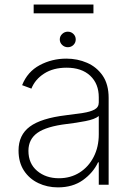

<svg xmlns="http://www.w3.org/2000/svg" viewBox="-20 -811 589 843"><path d="M234.4 11.7Q187.5 11.7 148.1 -7.1Q108.7 -25.9 85 -62.1Q61.4 -98.4 61.4 -150.2Q61.4 -218.4 111 -255.1Q160.5 -291.9 269.5 -305Q311.1 -310 343.8 -315Q376.4 -320 395.1 -330.1Q413.7 -340.2 413.7 -361.2V-383.9Q413.7 -443.2 376.1 -478.5Q338.4 -513.8 272.4 -513.8Q214.1 -513.8 174 -488.1Q133.9 -462.4 117.9 -421.9L77.1 -437.1Q100.5 -496.1 154.3 -524.9Q208.1 -553.6 271.3 -553.6Q320 -553.6 362.2 -535.3Q404.5 -517 430.8 -478.9Q457 -440.7 457 -381V0H413.7V-98.4H410.5Q389.2 -52.6 344.3 -20.4Q299.4 11.7 234.4 11.7ZM238.6 -28.4Q289.8 -28.4 329.4 -53.4Q369 -78.5 391.3 -122.2Q413.7 -165.8 413.7 -221.2V-301.5Q396.7 -287.3 355.3 -279.3Q313.9 -271.3 273.8 -266.7Q184.3 -256 144.5 -227.8Q104.8 -199.6 104.8 -148.8Q104.8 -93 143.1 -60.7Q181.5 -28.4 238.6 -28.4ZM277.7 -603.7Q263.5 -603.7 253 -613.6Q242.5 -623.6 242.5 -637.8Q242.5 -652 253 -661.9Q263.5 -671.9 277.7 -671.9Q292.3 -671.9 302.4 -661.9Q312.5 -652 312.5 -637.8Q312.5 -623.6 302.4 -613.6Q292.3 -603.7 277.7 -603.7ZM390.3 -791.2V-752.5H127.8V-791.2Z"/></svg>

Font: Inter Extra Light BETA
Style: Regular
Weight: 200
Designer: Rasmus Andersson
Foundry: rsms
Version: Version 3.011;git-f93a4a705